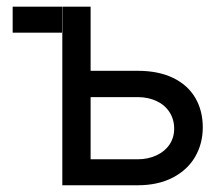

<svg xmlns="http://www.w3.org/2000/svg" viewBox="-20 -550 664 570"><path d="M164.1 -453.1V-530.3H17.6V-453.1ZM493.7 -318.8C464.7 -332.8 429.7 -339.8 388.7 -339.8H235.4V-261.7H388.7C409.5 -261.7 428.2 -257.8 444.8 -250C461.4 -242.2 474.3 -231.1 483.4 -216.8C492.5 -202.5 497.1 -186.2 497.1 -168C497.1 -150.4 492.5 -134.8 483.4 -121.1C474.3 -107.4 461.4 -96.7 444.8 -88.9C428.2 -81.1 409.5 -77.1 388.7 -77.1H249V-530.3H165V0H388.7C429 0 463.9 -7.6 493.2 -22.9C522.5 -38.2 544.6 -58.9 559.6 -85C574.5 -111 582 -140 582 -171.9C582 -205.1 574.5 -234.4 559.6 -259.8C544.6 -285.2 522.6 -304.9 493.7 -318.8Z"/></svg>

Font: Pretendard Variable
Style: Regular
Weight: 400
Designer: Base glyphs from Inter by Rasmus Andersson; Hangeul glyphs from Noto Sans CJK(Source Han Sans) by Jang Soo-young and Kan
Foundry: Kil Hyung-jin
Version: Version 1.309;Glyphs 3.2 (3225)